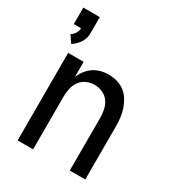

<svg xmlns="http://www.w3.org/2000/svg" viewBox="-181 -874 910 988"><g transform="rotate(30 274.0 -380.5)"><path d="M73 0V-520H165V-430Q174 -452 188.5 -471Q203 -490 222 -503Q241 -516 264 -522Q287 -528 311 -528Q336 -528 361 -521Q386 -514 406 -498.5Q426 -483 439.5 -461Q453 -439 461 -415Q469 -391 472 -366Q475 -341 475 -315V0H383V-315Q383 -339 377.5 -363Q372 -387 358 -406.5Q344 -426 321 -436Q298 -446 274 -446Q250 -446 227 -436Q204 -426 190 -406.5Q176 -387 170.5 -363Q165 -339 165 -315V0ZM63 -568 35 -610Q49 -618 58 -632.5Q67 -647 67 -663H24V-761H122V-663Q122 -648 117.5 -634Q113 -620 105 -608Q97 -596 86.5 -585.5Q76 -575 63 -568Z"/></g></svg>

Font: Iosevka Semi-Condensed Medium
Style: Regular
Weight: 500
Monospace: yes
Designer: Belleve Invis
Foundry: Belleve Invis
Version: Version 27.3.5